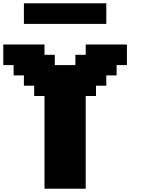

<svg xmlns="http://www.w3.org/2000/svg" viewBox="-20 -1145 915 1165"><path d="M250 0H500V-562.5H562.5V-625H625V-687.5H687.5V-750H750V-875H500V-812.5H437.5V-750H312.5V-812.5H250V-875H0V-750H62.5V-687.5H125V-625H187.5V-562.5H250ZM125 -1000H625V-1125H125Z"/></svg>

Font: Faithful 32x
Style: Bold
Weight: 400
Foundry: Faithful Resource Pack
Version: Version 1.0; January 27, 2023